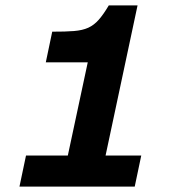

<svg xmlns="http://www.w3.org/2000/svg" viewBox="-20 -688 672 708"><path d="M51.8 0 75.9 -114.5H230.1L303.6 -458.2H148.9L172.6 -571.2Q222.1 -571 253.3 -573.6Q284.5 -576.2 305.6 -585.8Q326.6 -595.4 343.9 -614.9Q361.2 -634.4 381.1 -668H487.2L369.3 -114.5H500.9L476.8 0Z"/></svg>

Font: Atkinson Hyperlegible Mono ExtraLight
Style: Italic
Weight: 200
Italic angle: -12°
Monospace: yes
Designer: Elliott Scott, Megan Eiswerth, Linus Boman, Theodore Petrosky, Letters from Sweden
Foundry: Applied Design Works, Letters from Sweden
Version: Version 2.001